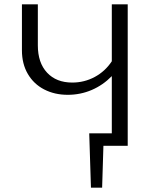

<svg xmlns="http://www.w3.org/2000/svg" viewBox="-20 -678 723 893"><path d="M574 -658V0H461L455 195H403L395 -58H500V-324Q459 -282 406.5 -259.5Q354 -237 295 -237Q234 -237 185.5 -262Q137 -287 109.5 -334Q82 -381 82 -444V-658H156V-467Q156 -386 199 -340Q242 -294 316 -294Q372 -294 420.5 -320Q469 -346 500 -393V-658Z"/></svg>

Font: Ysabeau Infant
Style: Regular
Weight: 400
Designer: Christian Thalmann (Catharsis Fonts)
Version: Version 0.003